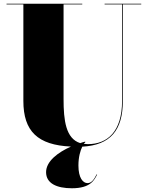

<svg xmlns="http://www.w3.org/2000/svg" viewBox="-20 -770 790 1027"><path d="M499.5 164 497 162.5C482.5 191 469.5 209.5 448 209.5C424 209.5 399.5 182 399.5 115.5C399.5 70.5 409.5 36 420 14.5C570.5 6.5 637 -73.5 637 -230V-746.5H735.5V-750H539.5V-746.5H633V-230C633 -65.5 553.5 1 450 1C442.5 1 435 0.5 428 -0.5C431.5 -5 434.5 -8 436.5 -9.5L435.5 -12.5C426.5 -10.5 418 -7.5 409 -4.5C332 -29 320 -126 320 -240V-746.5H420V-750H15V-746.5H105V-230C105 -67.5 182 6 359.5 14C290 45 226.5 92.5 226.5 151C226.5 211 283.5 237 364.5 237C465.5 237 484.5 192 499.5 164Z"/></svg>

Font: Bodoni* 48pt Fatface
Style: Regular
Weight: 900
Version: Version 2.3